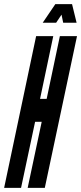

<svg xmlns="http://www.w3.org/2000/svg" viewBox="-52 -910 393 930"><path d="M216 -890 155 -800H220L246 -839L254 -800H319L297 -890ZM82 0H165L321 -735H238L174 -431H142L206 -735H123L-32 0H50L118 -320H150Z"/></svg>

Font: League Gothic Condensed Italic
Style: Regular
Weight: 400
Width: 3
Designer: Tyler Finck
Foundry: The League of Moveable Type
Version: Version 1.001;PS 001.001;hotconv 1.0.56;makeotf.lib2.0.21325